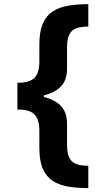

<svg xmlns="http://www.w3.org/2000/svg" viewBox="-20 -791 502 948"><path d="M65.9 -306.6V-382.3Q127 -382.3 150.6 -407Q174.3 -431.6 174.3 -486.3V-571.8Q174.3 -636.2 191.9 -675.5Q209.5 -714.8 241.7 -735.4Q273.9 -755.9 318.4 -763.2Q362.8 -770.5 416 -770.5V-659.7Q354 -659.7 332.5 -635.5Q311 -611.3 311 -557.6V-449.7Q311 -422.9 301.8 -397.2Q292.5 -371.6 266.6 -351.3Q240.7 -331.1 192.4 -318.8Q144 -306.6 65.9 -306.6ZM416 137.7Q362.8 137.7 318.4 130.6Q273.9 123.5 241.7 103Q209.5 82.5 191.9 43.2Q174.3 3.9 174.3 -60.5V-146Q174.3 -200.7 150.6 -225.6Q127 -250.5 65.9 -250.5V-325.7Q144 -325.7 192.4 -313.5Q240.7 -301.3 266.6 -280.8Q292.5 -260.3 301.8 -234.6Q311 -209 311 -182.1V-74.7Q311 -21.5 332.5 2.9Q354 27.3 416 27.3ZM65.9 -250V-382.3H196.8V-250Z"/></svg>

Font: Inter 18pt
Style: Bold
Weight: 700
Designer: Rasmus Andersson
Foundry: rsms
Version: Version 4.001;git-66647c0bb